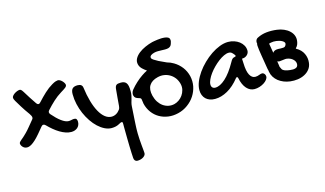

<svg xmlns="http://www.w3.org/2000/svg" viewBox="-102 -930 2694 1591"><g transform="rotate(-15 1244.5 -134.5)"><path d="M54.2 -412.1Q47.9 -422.4 45.9 -429.4Q43.9 -436.5 43.9 -440.9Q43.9 -449.2 51.3 -458Q58.6 -466.8 69.3 -473.9Q80.1 -481 92.3 -485.6Q104.5 -490.2 113.8 -490.2Q119.1 -490.2 125.2 -486.1Q131.3 -481.9 142.1 -464.8Q159.2 -437 178 -407.2Q196.8 -377.4 217.8 -347.2Q226.1 -335.9 234.9 -335.9Q244.6 -335.9 252.9 -346.2Q286.1 -382.8 319.8 -414.1Q353.5 -445.3 387.2 -464.8Q407.7 -477.1 420.9 -481Q434.1 -484.9 439.9 -484.9Q449.2 -484.9 459 -479Q468.8 -473.1 476.8 -464.6Q484.9 -456.1 490 -446.8Q495.1 -437.5 495.1 -430.2Q495.1 -418.9 481.2 -408.2Q467.3 -397.5 440.9 -381.8Q404.3 -359.4 371.3 -329.1Q338.4 -298.8 308.1 -265.1Q303.2 -260.3 301.5 -255.9Q299.8 -251.5 299.8 -247.1Q299.8 -243.2 301.5 -238.8Q303.2 -234.4 307.1 -230Q325.2 -209 343.3 -191.4Q361.3 -173.8 378.2 -161.4Q395 -148.9 410.9 -141.8Q426.8 -134.8 440.9 -134.8Q452.1 -134.8 464.8 -137.9Q477.5 -141.1 487.8 -141.1Q502 -141.1 507.6 -132.6Q513.2 -124 513.2 -109.9Q513.2 -93.8 507.3 -81.1Q501.5 -68.4 491.5 -59.8Q481.4 -51.3 467.8 -46.6Q454.1 -42 439 -42Q415.5 -42 391.1 -50.3Q366.7 -58.6 342.3 -73.2Q317.9 -87.9 293.9 -107.7Q270 -127.4 247.1 -150.9Q238.3 -160.2 229 -160.2Q219.2 -160.2 210.9 -149.9Q188 -121.6 166.7 -96.7Q145.5 -71.8 125.7 -53.2Q106 -34.7 87.6 -23.9Q69.3 -13.2 51.8 -13.2Q39.1 -13.2 29.5 -18.3Q20 -23.4 13.7 -30.8Q7.3 -38.1 4.2 -45.9Q1 -53.7 1 -59.1Q1 -65.9 5.9 -72Q10.7 -78.1 20 -85.7Q29.3 -93.3 41.7 -104Q54.2 -114.7 69.8 -130.9Q86.9 -147.9 107.4 -173.1Q127.9 -198.2 151.9 -227.1Q154.3 -230 155.8 -233.6Q157.2 -237.3 157.2 -241.2Q157.2 -254.9 142.1 -275.9Q111.8 -317.4 89.4 -353.8Q66.9 -390.1 54.2 -412.1Z M770 13.2Q740.7 13.2 711.4 -1.2Q682.1 -15.6 655.3 -40.5Q628.4 -65.4 605.5 -99.4Q582.5 -133.3 565.4 -172.6Q548.3 -211.9 538.6 -254.9Q528.8 -297.9 528.8 -340.8Q528.8 -374 542.5 -388.4Q556.2 -402.8 586.9 -402.8Q625.5 -402.8 629.9 -371.1Q638.7 -303.7 654.3 -249.5Q669.9 -195.3 691.2 -157.2Q712.4 -119.1 738.5 -98.6Q764.6 -78.1 793.9 -78.1Q814.9 -78.1 833.5 -88.6Q852.1 -99.1 865.7 -118.2Q870.6 -125.5 872.3 -132.3Q874 -139.2 875 -147.9Q877.4 -182.6 880.6 -216.1Q883.8 -249.5 886.7 -283.2Q887.7 -297.9 890.6 -307.1Q893.6 -316.4 899.4 -321.8Q905.3 -327.1 914.8 -329.1Q924.3 -331.1 939 -331.1Q955.6 -331.1 967.3 -326.4Q979 -321.8 986.3 -311.3Q993.7 -300.8 996.8 -283.9Q1000 -267.1 1000 -242.2Q1000 -220.7 996.8 -204.8Q993.7 -189 989.5 -175Q985.4 -161.1 981.7 -147.7Q978 -134.3 977.1 -118.2Q974.6 -77.6 972.7 -48.1Q970.7 -18.6 969.5 2.4Q968.3 23.4 967.5 38.6Q966.8 53.7 966.3 65.7Q965.8 77.6 965.8 88.4Q965.8 99.1 965.8 111.8Q965.8 134.8 967.8 161.9Q969.7 189 971.9 213.9Q974.1 238.8 976.1 257.8Q978 276.9 978 284.2Q978 293.5 972.2 301.8Q966.3 310.1 956.5 316.4Q946.8 322.8 933.6 326.4Q920.4 330.1 905.8 330.1Q893.1 330.1 885.5 321.5Q877.9 313 877 298.8Q875.5 280.3 874.5 253.7Q873.5 227.1 872.6 197Q871.6 167 871.3 136Q871.1 105 870.6 78.4Q870.1 51.8 870.1 31.7Q870.1 11.7 870.1 2.9Q870.1 -5.9 868.2 -9.5Q866.2 -13.2 860.8 -13.2Q857.9 -13.2 853 -11.5Q848.1 -9.8 841.8 -5.9Q824.7 4.4 807.1 8.8Q789.6 13.2 770 13.2Z M1395.5 -95.2Q1381.8 -75.7 1362.3 -62.5Q1342.8 -49.3 1322.8 -44.4Q1296.4 -38.1 1271 -43.5Q1246.1 -48.8 1224.6 -64Q1203.6 -79.1 1188 -103Q1172.4 -127.4 1164.6 -158.2Q1150.9 -214.4 1172.4 -248.5Q1193.8 -282.7 1246.1 -295.4Q1275.4 -302.7 1302.7 -298.3Q1330.1 -293.9 1353 -279.8Q1375.5 -266.1 1392.1 -244.1Q1408.2 -221.7 1415.5 -193.4Q1422.4 -165.5 1416 -140.1Q1409.7 -115.2 1395.5 -95.2ZM1471.7 -313.5Q1444.8 -348.1 1407.7 -370.1Q1381.3 -386.2 1351.1 -394L1338.4 -399.9Q1309.6 -412.6 1287.1 -423.8Q1264.6 -435.5 1250 -445.3Q1235.4 -454.6 1232.9 -463.9Q1231.4 -471.2 1233.9 -476.6Q1236.8 -481.9 1242.2 -486.3Q1248 -490.7 1255.4 -493.7Q1263.2 -496.6 1271.5 -499Q1287.1 -502.9 1303.2 -502.9Q1318.8 -502.9 1334 -502.4Q1349.6 -501.5 1364.3 -501.5Q1378.4 -501.5 1392.1 -504.4Q1402.8 -507.3 1411.1 -514.6Q1419.9 -522.5 1423.3 -535.6L1427.2 -549.3Q1429.7 -556.6 1429.2 -562.5Q1429.2 -568.4 1427.7 -574.2Q1425.3 -584.5 1414.6 -589.8Q1403.8 -595.2 1389.2 -597.2Q1374 -599.1 1356.9 -598.6Q1339.8 -597.7 1323.7 -595.7Q1307.1 -593.3 1294.9 -591.3Q1282.7 -588.9 1277.3 -587.9Q1246.6 -580.1 1214.8 -565.9Q1183.1 -551.8 1158.7 -532.7Q1134.3 -513.7 1121.6 -490.2Q1108.9 -466.3 1115.2 -440.4Q1120.6 -418 1138.7 -400.4Q1154.8 -384.8 1174.8 -371.6Q1150.4 -359.4 1127 -343.3Q1099.6 -324.7 1073.7 -300.8Q1047.4 -276.9 1024.4 -249Q1015.1 -237.3 1012.2 -225.1Q1008.8 -212.9 1011.2 -201.7Q1015.1 -186.5 1023.9 -180.2Q1032.7 -173.8 1042.5 -170.9Q1053.2 -167.5 1060.5 -165Q1068.4 -162.1 1070.3 -154.3Q1073.2 -142.6 1073.7 -131.8Q1074.2 -121.6 1076.2 -113.3Q1086.9 -69.8 1111.3 -37.1Q1135.7 -3.9 1170.4 16.1Q1205.1 36.1 1247.1 42Q1289.1 47.9 1334.5 36.6Q1380.4 25.4 1417.5 -2Q1455.1 -29.3 1478.5 -65.9Q1502.4 -103 1511.2 -146.5Q1519.5 -190.4 1509.3 -233.9Q1498.5 -278.3 1471.7 -313.5Z M1884.3 -426.8Q1911.1 -426.8 1936 -418.5Q1960.9 -410.2 1980 -395.5Q1999 -380.9 2010.5 -360.4Q2022 -339.8 2022 -314.9Q2022 -304.7 2017.3 -295.2Q2012.7 -285.6 2004.9 -278.6Q1997.1 -271.5 1987.1 -267.3Q1977.1 -263.2 1966.3 -263.2Q1965.3 -263.2 1964.6 -262.9Q1963.9 -262.7 1962.9 -262.7Q1961.9 -262.2 1960.9 -262.2L1962.9 -223.1Q1964.8 -153.3 1982.7 -121.1Q2000.5 -88.9 2029.3 -88.9Q2039.6 -88.9 2047.6 -90.8Q2055.7 -92.8 2062.7 -95.5Q2069.8 -98.1 2076.2 -100.1Q2082.5 -102.1 2088.9 -102.1Q2100.1 -102.1 2108.6 -92.3Q2117.2 -82.5 2117.2 -68.8Q2117.2 -55.2 2106.7 -41.5Q2096.2 -27.8 2079.1 -16.8Q2062 -5.9 2040.5 1Q2019 7.8 1997.1 7.8Q1959 7.8 1930.2 -23.7Q1901.4 -55.2 1889.2 -116.2Q1886.2 -126 1881.3 -126Q1875.5 -126 1871.1 -120.1Q1822.8 -59.1 1768.1 -28.6Q1713.4 2 1660.2 2Q1635.3 2 1615.2 -5.4Q1595.2 -12.7 1581.3 -26.1Q1567.4 -39.6 1559.8 -58.8Q1552.2 -78.1 1552.2 -102.1Q1552.2 -135.7 1567.1 -172.9Q1582 -210 1607.4 -246.1Q1632.8 -282.2 1666.3 -314.9Q1699.7 -347.7 1736.6 -372.6Q1773.4 -397.5 1811.5 -412.1Q1849.6 -426.8 1884.3 -426.8ZM1868.2 -257.8Q1877 -274.4 1884.3 -282Q1891.6 -289.6 1905.3 -292Q1916 -293.5 1916 -298.8Q1916 -302.7 1913.1 -307.1Q1903.8 -319.8 1893.6 -329.3Q1883.3 -338.9 1866.2 -338.9Q1847.7 -338.9 1824.7 -328.1Q1801.8 -317.4 1778.1 -299.6Q1754.4 -281.7 1731.7 -259Q1709 -236.3 1691.4 -212.4Q1673.8 -188.5 1663.1 -165Q1652.3 -141.6 1652.3 -123Q1652.3 -106.4 1661.4 -97.2Q1670.4 -87.9 1686 -87.9Q1726.1 -87.9 1773.4 -130.4Q1820.8 -172.9 1868.2 -257.8Z M2321.8 -68.4Q2311 -69.3 2299.8 -71.8Q2288.6 -74.2 2279.3 -77.6Q2270 -81.1 2262.7 -86.4Q2255.4 -91.8 2252.9 -99.1Q2248.5 -110.4 2244.1 -117.7Q2243.7 -122.1 2243.2 -127Q2240.2 -145 2237.3 -165.5V-166Q2243.2 -162.6 2251 -161.6Q2253.4 -161.1 2256.3 -161.1Q2259.8 -161.6 2263.2 -162.1Q2270 -162.1 2278.3 -163.6Q2286.6 -164.6 2293.9 -165.5Q2300.3 -167 2306.6 -167Q2313 -167.5 2319.3 -166.5Q2322.8 -166 2325.7 -165Q2328.6 -164.1 2331.1 -164.1Q2343.8 -161.1 2355 -154.8Q2366.2 -148.4 2374.5 -139.6Q2382.8 -130.9 2387.2 -119.6Q2391.1 -108.9 2389.6 -97.2Q2387.2 -76.7 2368.2 -70.8Q2349.6 -64.5 2321.8 -68.4ZM2297.4 -325.7Q2309.6 -322.3 2319.8 -316.9Q2330.1 -311.5 2336.4 -304.2Q2342.8 -297.4 2341.3 -288.1Q2339.8 -277.3 2330.1 -267.6Q2324.7 -263.2 2315.9 -262.2Q2307.6 -261.7 2295.9 -261.7Q2292.5 -261.2 2289.6 -261.7L2283.7 -262.2Q2277.8 -262.2 2272 -262.7Q2266.1 -263.2 2258.3 -262.2Q2233.9 -259.3 2224.1 -242.7L2222.2 -253.9Q2218.3 -274.9 2215.8 -292Q2212.9 -309.1 2211.4 -317.4L2210 -324.7Q2217.8 -327.1 2225.6 -329.1Q2247.1 -334 2273.4 -330.6Q2284.7 -329.1 2297.4 -325.7ZM2415 -226.6 2413.6 -230Q2425.8 -241.2 2432.1 -255.9Q2438 -270.5 2439.9 -286.1Q2443.4 -311.5 2434.6 -334Q2425.8 -356.4 2406.7 -374Q2388.2 -391.6 2361.3 -403.3Q2334 -415.5 2301.3 -419.4Q2254.9 -425.3 2213.4 -420.9Q2171.4 -416.5 2134.8 -397.9Q2126 -394.5 2120.1 -386.2Q2114.7 -378.4 2113.3 -368.2Q2112.3 -360.8 2114.3 -353.5L2114.7 -352.5Q2111.8 -344.7 2112.3 -334Q2112.8 -320.3 2116.2 -295.9Q2119.6 -272 2124 -244.6Q2128.9 -215.8 2132.8 -191.4Q2137.2 -165.5 2139.6 -149.4Q2143.1 -125 2147.9 -107.9V-107.4L2148.4 -101.1Q2152.8 -75.7 2166 -54.2Q2179.2 -33.2 2199.2 -17.1Q2219.2 -1.5 2244.6 8.8Q2270 19 2298.8 22.5Q2331.5 26.4 2363.8 22Q2395.5 17.6 2421.9 3.9Q2448.2 -9.3 2465.8 -31.7Q2483.9 -54.2 2487.8 -85.9Q2493.2 -127 2475.6 -164.6Q2458.5 -202.1 2415 -226.6Z"/></g></svg>

Font: Gochi Hand Cyrillic
Style: Regular
Weight: 400
Designer: Juan Pablo del Peral; Denis Ignatov
Foundry: Juan Pablo del Peral; Denis Ignatov
Version: Version 1.00 June 29, 2018, initial release